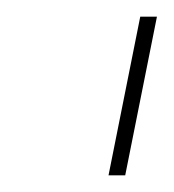

<svg xmlns="http://www.w3.org/2000/svg" viewBox="-20 -719 208 230"><path d="M168 -699 130 -509H110L148 -699Z"/></svg>

Font: TypoPRO Montserrat
Style: Italic
Weight: 250
Italic angle: -11.3°
Designer: Julieta Ulanovsky
Foundry: Julieta Ulanovsky
Version: Version 6.001